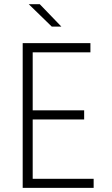

<svg xmlns="http://www.w3.org/2000/svg" viewBox="-20 -909 540 929"><path d="M89.8 -700.2H417.5V-655.8H138.2V-375H387.2V-331.1H138.2V-43.9H433.1V0H89.8ZM119.1 -888.7H172.4L276.9 -780.3H230.5Z"/></svg>

Font: DavidDev Light
Style: Regular
Weight: 300
Designer: David.dev
Foundry: David.dev
Version: Version 1.001;FEAKit 1.0